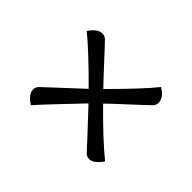

<svg xmlns="http://www.w3.org/2000/svg" viewBox="-90 -630 754 754"><g transform="rotate(-45 287.0 -252.5)"><path d="M327 -252Q437 -142 493 -97Q471 -60 442 -60Q429 -60 419 -70Q406 -83 354 -139.5Q302 -196 286 -212Q187 -115 131 -46Q93 -72 93 -97Q93 -110 103 -120Q104 -120 246 -253Q121 -373 81 -408Q105 -446 131 -446Q144 -446 155 -435Q161 -429 182.5 -405.5Q204 -382 235 -349Q266 -316 287 -293Q397 -403 442 -459Q456 -451 467.5 -437Q479 -423 479 -408Q479 -395 469 -385Q456 -372 399.5 -320Q343 -268 327 -252Z"/></g></svg>

Font: Overlock
Style: Italic
Weight: 400
Designer: Dario Muhafara
Foundry: Dario Manuel Muhafara
Version: Version 1.002